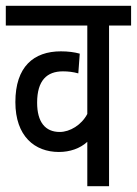

<svg xmlns="http://www.w3.org/2000/svg" viewBox="-20 -642 472 662"><path d="M432 -554V-622H0V-554H281V-249C261 -211 221 -187 186 -187C136 -187 108 -221 108 -288C108 -365 142 -396 197 -396C215 -396 232 -394 250 -389L255 -457C237 -462 215 -465 190 -465C96 -465 33 -412 33 -290C33 -172 100 -118 183 -118C221 -118 256 -130 281 -153V0H356V-554Z"/></svg>

Font: Noto Sans Devanagari ExtraCondensed
Style: Regular
Weight: 400
Width: 2
Designer: Jelle Bosma - Monotype Design Team
Foundry: Monotype Imaging Inc.
Version: Version 2.004